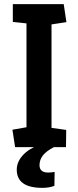

<svg xmlns="http://www.w3.org/2000/svg" viewBox="-20 -711 379 928"><path d="M53 0 40 -84 108 -96V-598L42 -605V-691H288L301 -604L229 -593V-93L300 -83L299 0ZM185 197Q61 197 61 109Q61 68 96 33.5Q131 -1 191 -16L241 0Q204 19 187.5 40Q171 61 171 87Q171 123 213 123Q227 123 244 120L243 187Q219 197 185 197Z"/></svg>

Font: Kreon SemiBold
Style: Regular
Weight: 600
Designer: Julia Petretta
Foundry: Julia Petretta and Eli Heuer
Version: Version 2.002